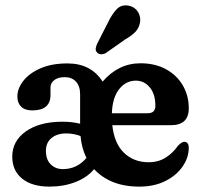

<svg xmlns="http://www.w3.org/2000/svg" viewBox="-20 -683 743 713"><path d="M681 -280.5Q681 -218 614 -218H397Q404.5 -150 440.8 -115.2Q477 -80.5 532 -80.5Q568.5 -80.5 596 -98.2Q623.5 -116 640.5 -141.5Q655.5 -157 665 -156.5Q681 -155.5 681 -133.5Q680.5 -96.5 657.5 -63.8Q634.5 -31 593.5 -10.5Q552.5 10 497.5 10Q441.5 10 399.2 -7.2Q357 -24.5 329.5 -55Q304.5 -24.5 260.8 -7.2Q217 10 163.5 10Q98.5 10 62 -19.8Q25.5 -49.5 25.5 -101.5Q25.5 -159.5 76.2 -195.2Q127 -231 212 -231Q248 -231 277.5 -223.5V-333Q277.5 -363 262.2 -379.8Q247 -396.5 220 -396.5Q195.5 -396.5 181.5 -385.5Q167.5 -374.5 167.5 -359V-330.5Q167.5 -273 100 -273Q72.5 -273 58.5 -286.8Q44.5 -300.5 44.5 -324.5Q44.5 -354 66.2 -382.2Q88 -410.5 129.8 -429Q171.5 -447.5 230.5 -447.5Q318 -447.5 361 -380Q420 -448 501.5 -448Q556 -448 596.2 -426Q636.5 -404 658.8 -366Q681 -328 681 -280.5ZM484.5 -383.5Q447.5 -383.5 422.5 -352Q397.5 -320.5 395.5 -262.5H528.5Q557 -262.5 557 -290Q557 -333.5 536.2 -358.5Q515.5 -383.5 484.5 -383.5ZM150.5 -123Q150.5 -90.5 168.2 -72.8Q186 -55 213 -55Q266 -55 301 -96.5Q283 -133 279 -178Q266.5 -182.5 253.5 -185Q240.5 -187.5 226 -187.5Q191.5 -187.5 171 -170.2Q150.5 -153 150.5 -123ZM381 -599.5Q396 -631 413.5 -649Q431 -667 458 -662Q480.5 -657.5 492 -639.2Q503.5 -621 500 -600Q496.5 -579.5 483.2 -565.2Q470 -551 444 -536L373 -486Q365 -481.5 355.8 -481.5Q346.5 -481.5 341 -487.5Q334 -495 335.5 -503.8Q337 -512.5 341.5 -522Z"/></svg>

Font: Fraunces 144pt S100 SemiBold
Style: Regular
Weight: 600
Version: Version 1.000; ttfautohint (v1.8.3)